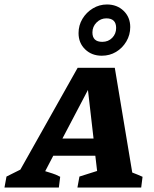

<svg xmlns="http://www.w3.org/2000/svg" viewBox="-78 -838 688 858"><path d="M513 -67Q526 -62 537 -57.5Q548 -53 559 -48L553 0H268L277 -49L356 -74L348 -142H160L124 -73Q142 -67 156 -63Q170 -59 191 -48L185 0H-58L-49 -49L13 -80L269 -535H435ZM201 -219H340L315 -436ZM377 -589Q332 -589 302.5 -617.5Q273 -646 273 -690Q273 -725 290.5 -754Q308 -783 337 -800.5Q366 -818 400 -818Q445 -818 474.5 -789.5Q504 -761 504 -717Q504 -682 486.5 -652.5Q469 -623 440.5 -606Q412 -589 377 -589ZM379 -651Q406 -651 423.5 -669Q441 -687 441 -713Q441 -756 397 -756Q372 -756 353.5 -737.5Q335 -719 335 -693Q335 -651 379 -651Z"/></svg>

Font: Piazzolla SC
Style: Bold Italic
Weight: 700
Italic angle: -11.3°
Designer: Juan Pablo del Peral
Foundry: Huerta Tipografica
Version: Version 1.330